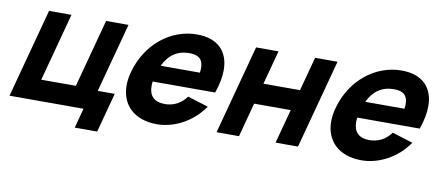

<svg xmlns="http://www.w3.org/2000/svg" viewBox="-63 -791 2638 1147"><g transform="rotate(10 1256.5 -217.5)"><path d="M429.6 120H565.6L629.9 -120H526.9L639.4 -540H503.4L392.8 -127H182.8L293.4 -540H157.4L12.7 0H461.7Z M840.3 -232H1219.3C1237.6 -284 1246.5 -331.1 1246.5 -372.3C1246.5 -486.4 1178.3 -555 1053.4 -555C893.4 -555 749.6 -440 702.1 -263C694.5 -234.5 690.8 -207.4 690.8 -182.1C690.8 -63.8 771.8 15 908.6 15C1012.6 15 1122.9 -42 1190.4 -141L1064.9 -180C1033.1 -136 987.7 -112 934.7 -112C870.4 -112 838.3 -144.8 838.3 -204.5C838.3 -213.1 839 -222.3 840.3 -232ZM1027.7 -437C1084.1 -437 1111 -414 1111 -361.1C1111 -352.6 1110.3 -343.2 1108.9 -333H870.9C903.2 -401.5 954.7 -437 1027.7 -437Z M1268.7 0H1404.7L1460.1 -207H1682.1L1626.7 0H1762.7L1907.3 -540H1771.3L1716.1 -334H1494.1L1549.3 -540H1413.3Z M2081.3 -232H2460.3C2478.6 -284 2487.5 -331.1 2487.5 -372.3C2487.5 -486.4 2419.3 -555 2294.4 -555C2134.4 -555 1990.6 -440 1943.1 -263C1935.5 -234.5 1931.8 -207.4 1931.8 -182.1C1931.8 -63.8 2012.8 15 2149.6 15C2253.6 15 2363.9 -42 2431.4 -141L2305.9 -180C2274.1 -136 2228.7 -112 2175.7 -112C2111.4 -112 2079.3 -144.8 2079.3 -204.5C2079.3 -213.1 2080 -222.3 2081.3 -232ZM2268.7 -437C2325.1 -437 2352 -414 2352 -361.1C2352 -352.6 2351.3 -343.2 2349.9 -333H2111.9C2144.2 -401.5 2195.7 -437 2268.7 -437Z"/></g></svg>

Font: Manrope
Style: ExtraBoldItalic
Weight: 800
Italic angle: -15°
Designer: Mikhail Sharanda
Foundry: Mikhail Sharanda
Version: Version 4.502;hotconv 1.0.109;makeotfexe 2.5.65596